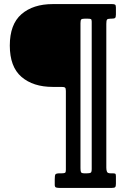

<svg xmlns="http://www.w3.org/2000/svg" viewBox="-20 -770 608 940"><path d="M248 135V108Q248 89.5 251.2 84Q254.5 78.5 273 78.5H281.5Q293.5 78.5 298 76.2Q302.5 74 302.5 62V-325Q302.5 -338 298.2 -341.2Q294 -344.5 281.5 -344.5H238.5Q142 -344.5 85 -393.8Q28 -443 28 -547Q28 -651 85 -700.5Q142 -750 238.5 -750H529Q539.5 -750 543.5 -747.2Q547.5 -744.5 547.5 -733V-699Q547.5 -685 543 -681.8Q538.5 -678.5 524 -678.5H520.5Q507 -678.5 503.8 -673.8Q500.5 -669 500.5 -653V51Q500.5 63.5 503.8 71Q507 78.5 521 78.5H530Q540 78.5 543.8 80.2Q547.5 82 547.5 92V129.5Q547.5 142 544 146Q540.5 150 528 150H271Q261.5 150 254.8 148Q248 146 248 135ZM429 57V-664Q429 -674.5 425 -676.5Q421 -678.5 410 -678.5H394Q381 -678.5 377.5 -674.5Q374 -670.5 374 -656V53Q374 65.5 376.2 72Q378.5 78.5 392.5 78.5H406Q419.5 78.5 424.2 75.5Q429 72.5 429 57Z"/></svg>

Font: Besley* Condensed Semi
Style: Regular
Weight: 600
Width: 3
Designer: Owen Earl
Foundry: indestructible type*
Version: Version 3.000; ttfautohint (v1.8.3)